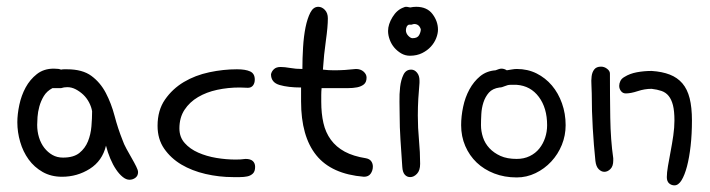

<svg xmlns="http://www.w3.org/2000/svg" viewBox="-20 -523 2097 567"><path d="M160.2 -262.7H134.8Q118.2 -253.9 109.4 -239.3Q100.6 -224.6 96.2 -208.5Q91.8 -192.4 90.8 -177.7Q89.8 -163.1 89.8 -154.3Q89.8 -134.8 95.2 -117.2Q100.6 -99.6 110.8 -86.4Q121.1 -73.2 134.8 -65.4Q148.4 -57.6 166 -57.6Q197.3 -57.6 214.4 -71.3Q231.4 -85 239.7 -105.5Q248 -126 250 -149.9Q252 -173.8 252 -194.3Q250 -207 243.2 -220.2Q236.3 -233.4 226.1 -243.2Q215.8 -252.9 203.6 -259.3Q191.4 -265.6 178.7 -265.6Q168.9 -265.6 160.2 -262.7ZM293 -92.8Q282.2 -47.9 245.1 -24.4Q208 -1 163.1 -1Q130.9 -1 106 -15.1Q81.1 -29.3 64.5 -52.2Q47.9 -75.2 39.6 -104Q31.2 -132.8 31.2 -162.1Q31.2 -185.5 37.1 -213.4Q43 -241.2 55.7 -264.6Q68.4 -288.1 88.9 -304.2Q109.4 -320.3 138.7 -320.3Q154.3 -320.3 160.2 -317.4Q165 -318.4 168.9 -318.4Q172.9 -318.4 177.7 -318.4Q223.6 -318.4 250 -298.8Q276.4 -279.3 292.5 -248.5Q308.6 -217.8 318.4 -180.7Q328.1 -143.6 341.8 -109.4Q345.7 -97.7 353.5 -83.5Q361.3 -69.3 369.1 -55.7Q377 -42 382.3 -31.2Q387.7 -20.5 387.7 -14.6Q387.7 -3.9 379.9 2Q372.1 7.8 362.3 7.8Q352.5 7.8 342.3 -0.5Q332 -8.8 322.8 -22.5Q313.5 -36.1 305.7 -54.7Q297.9 -73.2 293 -92.8Z M705.1 -53.7Q719.7 -53.7 726.6 -47.4Q733.4 -41 733.4 -30.3Q733.4 -16.6 726.6 -10.3Q719.7 -3.9 710 -2Q700.2 0 688.5 0Q676.8 0 668 0Q627 0 586.9 -9.3Q546.9 -18.6 515.6 -37.1Q484.4 -55.7 464.8 -84Q445.3 -112.3 445.3 -151.4Q445.3 -197.3 467.3 -229Q489.3 -260.7 522.9 -280.8Q556.6 -300.8 598.1 -309.6Q639.6 -318.4 679.7 -318.4Q705.1 -318.4 718.8 -312Q732.4 -305.7 732.4 -288.1Q732.4 -277.3 727.1 -270.5Q721.7 -263.7 711.9 -263.7Q705.1 -263.7 699.2 -264.2Q693.4 -264.6 687.5 -264.6Q653.3 -264.6 621.6 -257.8Q589.8 -251 564.9 -236.3Q540 -221.7 524.9 -198.7Q509.8 -175.8 509.8 -143.6Q509.8 -118.2 525.4 -100.6Q541 -83 565.4 -72.3Q589.8 -61.5 619.1 -56.6Q648.4 -51.8 675.8 -51.8Q683.6 -51.8 690.4 -52.2Q697.3 -52.7 705.1 -53.7Z M1054.7 -1Q959 -8.8 914.1 -64.5Q869.1 -120.1 869.1 -223.6V-264.6Q831.1 -264.6 805.7 -272Q780.3 -279.3 780.3 -303.7Q782.2 -312.5 789.1 -318.8Q795.9 -325.2 808.6 -325.2Q820.3 -325.2 836.9 -322.3Q853.5 -319.3 873 -319.3Q873 -350.6 875 -383.3Q877 -416 882.3 -442.4Q887.7 -468.8 896.5 -485.8Q905.3 -502.9 919.9 -502.9Q930.7 -502.9 939.5 -493.7Q948.2 -484.4 948.2 -468.8Q948.2 -444.3 942.4 -403.3Q936.5 -362.3 933.6 -317.4Q941.4 -316.4 949.7 -315.9Q958 -315.4 966.8 -315.4Q982.4 -315.4 998.5 -316.4Q1014.6 -317.4 1031.2 -319.3Q1044.9 -319.3 1053.7 -311.5Q1062.5 -303.7 1062.5 -293.9Q1062.5 -280.3 1054.7 -273.9Q1046.9 -267.6 1034.7 -265.1Q1022.5 -262.7 1006.3 -262.7Q990.2 -262.7 974.6 -262.7H929.7Q928.7 -252 928.7 -242.2Q928.7 -232.4 928.7 -222.7Q928.7 -187.5 935.1 -159.7Q941.4 -131.8 957 -110.4Q972.7 -88.9 998 -75.2Q1023.4 -61.5 1060.5 -55.7Q1071.3 -53.7 1076.2 -46.9Q1081.1 -40 1081.1 -31.2Q1081.1 -19.5 1074.7 -10.3Q1068.4 -1 1054.7 -1Z M1218.8 -278.3Q1216.8 -255.9 1215.3 -231.4Q1213.9 -207 1213.9 -181.6Q1213.9 -145.5 1217.3 -109.4Q1220.7 -73.2 1220.7 -39.1Q1220.7 -19.5 1211.4 -9.8Q1202.1 0 1191.4 0Q1181.6 0 1175.3 -7.3Q1168.9 -14.6 1168 -30.3Q1165 -74.2 1162.6 -110.8Q1160.2 -147.5 1160.2 -184.6Q1160.2 -199.2 1159.7 -222.2Q1159.2 -245.1 1161.6 -266.1Q1164.1 -287.1 1171.4 -302.2Q1178.7 -317.4 1194.3 -317.4Q1204.1 -317.4 1211.4 -308.6Q1218.8 -299.8 1218.8 -285.2ZM1171.9 -501Q1175.8 -502.9 1178.7 -502.9Q1182.6 -502.9 1186 -502Q1189.5 -501 1191.4 -501Q1196.3 -502 1200.2 -502.4Q1204.1 -502.9 1209 -502.9Q1241.2 -502.9 1257.3 -481.4Q1273.4 -460 1273.4 -435.5Q1273.4 -423.8 1268.1 -410.2Q1262.7 -396.5 1252.4 -385.3Q1242.2 -374 1226.6 -366.2Q1210.9 -358.4 1190.4 -358.4Q1176.8 -358.4 1165 -365.2Q1153.3 -372.1 1144.5 -382.3Q1135.7 -392.6 1130.9 -405.8Q1126 -418.9 1126 -431.6Q1126 -451.2 1139.2 -472.7Q1152.3 -494.1 1171.9 -501ZM1195.3 -450.2H1187.5Q1182.6 -448.2 1180.7 -443.4Q1178.7 -438.5 1178.7 -433.6Q1178.7 -424.8 1185.5 -417.5Q1192.4 -410.2 1198.2 -410.2Q1212.9 -410.2 1217.8 -419.4Q1222.7 -428.7 1222.7 -436.5Q1217.8 -452.1 1203.1 -452.1Q1201.2 -452.1 1195.3 -450.2Z M1443.4 -315.4Q1455.1 -320.3 1460.9 -320.3Q1468.8 -320.3 1476.6 -315.4Q1483.4 -316.4 1491.7 -317.9Q1500 -319.3 1505.9 -319.3Q1538.1 -319.3 1564.5 -306.2Q1590.8 -293 1609.9 -270.5Q1628.9 -248 1639.6 -217.8Q1650.4 -187.5 1650.4 -153.3Q1650.4 -123 1639.2 -95.2Q1627.9 -67.4 1607.9 -45.9Q1587.9 -24.4 1561.5 -11.7Q1535.2 1 1505.9 1Q1469.7 1 1439.5 -10.7Q1409.2 -22.5 1387.7 -43Q1366.2 -63.5 1354 -91.8Q1341.8 -120.1 1341.8 -153.3Q1341.8 -179.7 1347.7 -207.5Q1353.5 -235.4 1366.2 -258.8Q1378.9 -282.2 1397.9 -297.9Q1417 -313.5 1443.4 -315.4ZM1455.1 -264.6Q1434.6 -261.7 1423.8 -249.5Q1413.1 -237.3 1407.7 -220.7Q1402.3 -204.1 1401.4 -186Q1400.4 -168 1400.4 -153.3Q1400.4 -135.7 1406.2 -117.7Q1412.1 -99.6 1425.3 -85.4Q1438.5 -71.3 1458 -62.5Q1477.5 -53.7 1505.9 -53.7Q1527.3 -53.7 1544.4 -62Q1561.5 -70.3 1572.8 -84.5Q1584 -98.6 1589.8 -116.2Q1595.7 -133.8 1595.7 -153.3Q1595.7 -204.1 1571.3 -236.8Q1546.9 -269.5 1505.9 -272.5H1487.3Q1479.5 -272.5 1470.7 -268.6Q1461.9 -264.6 1455.1 -264.6Z M1824.2 -295.9Q1839.8 -305.7 1860.8 -309.6Q1881.8 -313.5 1904.3 -313.5Q1935.5 -311.5 1958 -302.7Q1980.5 -293.9 1995.1 -276.9Q2009.8 -259.8 2016.6 -232.9Q2023.4 -206.1 2023.4 -167Q2023.4 -127 2019.5 -92.3Q2015.6 -57.6 2008.8 -31.7Q2002 -5.9 1992.7 9.3Q1983.4 24.4 1971.7 24.4Q1962.9 24.4 1956.1 18.6Q1949.2 12.7 1949.2 0Q1949.2 -12.7 1952.6 -32.7Q1956.1 -52.7 1960.4 -75.7Q1964.8 -98.6 1968.3 -122.6Q1971.7 -146.5 1971.7 -167Q1971.7 -195.3 1967.3 -212.4Q1962.9 -229.5 1954.6 -239.7Q1946.3 -250 1933.6 -254.4Q1920.9 -258.8 1904.3 -260.7Q1883.8 -260.7 1863.3 -253.9Q1842.8 -247.1 1828.1 -247.1Q1819.3 -247.1 1814 -253.9Q1808.6 -260.7 1808.6 -269.5Q1808.6 -276.4 1812 -283.7Q1815.4 -291 1824.2 -295.9ZM1781.2 -305.7Q1781.2 -241.2 1782.2 -175.3Q1783.2 -109.4 1791 -55.7V-48.8Q1791 -32.2 1782.7 -23.9Q1774.4 -15.6 1764.6 -15.6Q1755.9 -15.6 1748 -23.4Q1740.2 -31.2 1738.3 -47.9Q1733.4 -94.7 1730.5 -144.5Q1727.5 -194.3 1727.5 -247.1Q1727.5 -257.8 1726.6 -271.5Q1725.6 -285.2 1727.1 -297.4Q1728.5 -309.6 1734.9 -317.9Q1741.2 -326.2 1754.9 -326.2Q1764.6 -326.2 1772.9 -319.8Q1781.2 -313.5 1781.2 -305.7Z"/></svg>

Font: Hi Melody
Style: Regular
Weight: 400
Designer: YoonDesign Inc.
Foundry: YoonDesign Inc.
Version: Version 3.00